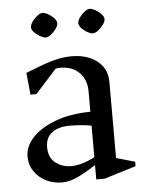

<svg xmlns="http://www.w3.org/2000/svg" viewBox="-49 -675 557 728"><g transform="rotate(-5 229.5 -311.5)"><path d="M157.3 11.7Q124.8 11.7 97.1 -2.3Q69.4 -16.3 52.7 -41Q36 -65.7 36 -97.1Q36 -136 66.8 -169.1Q97.6 -202.3 154.4 -223.7Q211.2 -245 288.1 -246V-326Q288.1 -351.3 277.4 -372.8Q266.8 -394.3 244.6 -408.2Q222.4 -422.1 187.7 -422.1Q185.4 -422.1 179.5 -421.6Q173.6 -421.1 171.1 -420.1L90 -330.3H67.6L59.3 -413.6Q101.4 -430.8 131.8 -441.5Q162.2 -452.2 187.2 -457Q212.1 -461.7 236.7 -461.7Q274.3 -461.7 304.4 -448.9Q334.4 -436.2 352.2 -411.7Q369.9 -387.3 369.9 -351.3V-62.6L440.9 -42.4V-25.4L319.1 11.7H288.1V-43.3Q263.2 -27 241 -14.5Q218.8 -2.1 198.7 4.8Q178.5 11.7 157.3 11.7ZM197.7 -46.9Q217.2 -46.9 239 -53Q260.7 -59 288.1 -72.8V-193.1Q274.7 -195.7 252.4 -197.9Q230.1 -200.1 203.6 -200.1Q163.7 -200.1 138.4 -181.8Q113 -163.6 113 -126Q113 -86 138.9 -66.4Q164.7 -46.9 197.7 -46.9ZM144.7 -541.1Q136.8 -541.1 124.4 -547.7Q112 -554.3 101.9 -564.5Q91.7 -574.7 91.7 -584.4Q91.7 -593.9 100.2 -605.8Q108.6 -617.8 120.1 -626.4Q131.5 -635 139.4 -635Q148.1 -635 160.4 -628.4Q172.7 -621.7 182.5 -611.5Q192.3 -601.2 192.3 -591.3Q192.3 -581.8 183.8 -570Q175.2 -558.1 164.2 -549.6Q153.2 -541.1 144.7 -541.1ZM324 -541.1Q316.1 -541.1 303.7 -547.7Q291.3 -554.3 281.6 -564.5Q271.8 -574.7 271.8 -584.4Q271.8 -593.9 280.2 -605.8Q288.6 -617.8 299.6 -626.4Q310.6 -635 319.3 -635Q327.2 -635 339.6 -628.4Q352 -621.7 362.1 -611.5Q372.3 -601.2 372.3 -591.3Q372.3 -581.8 363.4 -570Q354.5 -558.1 343.5 -549.6Q332.5 -541.1 324 -541.1Z"/></g></svg>

Font: Ancizar Serif Light
Style: Regular
Weight: 300
Designer: Cesar Puertas, Viviana Monsalve, Julian Moncada, Julian Prieto, Jose Castro, Felipe Aragon, Mariel Hernandez, Sara Alarc
Version: Version 8.100